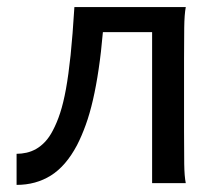

<svg xmlns="http://www.w3.org/2000/svg" viewBox="-20 -518 614 543"><path d="M271 -427.2Q266.1 -370.1 259 -322.5Q252 -274.9 242.9 -235.6Q233.9 -196.3 222.4 -164.6Q210.9 -132.8 197.8 -107.4Q166.5 -48.3 124 -21.7Q81.5 4.9 26.9 4.9V-83Q41 -83 55.2 -86.2Q69.3 -89.4 82.5 -96.9Q95.7 -104.5 107.7 -117.2Q119.6 -129.9 129.4 -148.9Q141.1 -170.9 150.1 -198.5Q159.2 -226.1 166.5 -266.1Q173.8 -306.2 179.7 -362.3Q185.5 -418.5 190.4 -498H505.4Q501.5 -477.5 501 -439.7Q500.5 -401.9 500.5 -351.6V-146.5Q500.5 -89.8 501 -54.4Q501.5 -19 505.4 0H410.2V-427.2Z"/></svg>

Font: Andika Cyr
Style: Regular
Weight: 400
Designer: Victor Gaultney, Annie Olsen, Julie Remington, Don Collingsworth, Eric Hays, Becca Hirsbrunner
Foundry: SIL International
Version: Version 5.000